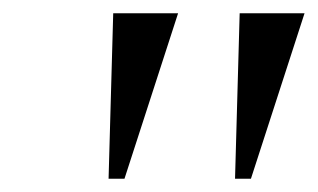

<svg xmlns="http://www.w3.org/2000/svg" viewBox="-20 -760 481 290"><path d="M144 -490 151 -740H249L168 -490ZM335 -490 342 -740H440L359 -490Z"/></svg>

Font: Spectral SemiBold
Style: Italic
Weight: 600
Italic angle: -10°
Designer: Jean-Baptiste Levee
Foundry: Production Type
Version: Version 2.001